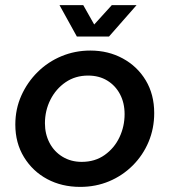

<svg xmlns="http://www.w3.org/2000/svg" viewBox="-20 -720 663 752"><path d="M294 12Q222 12 165 -18.5Q108 -49 74 -104.5Q40 -160 40 -232Q40 -293 63.5 -345.5Q87 -398 127.5 -438Q168 -478 221 -500Q274 -522 334 -522Q404 -522 461 -491Q518 -460 551 -405Q584 -350 584 -277Q584 -217 562 -164.5Q540 -112 500 -72Q460 -32 407.5 -10Q355 12 294 12ZM300 -86Q352 -86 390 -113Q428 -140 448 -182.5Q468 -225 468 -273Q468 -317 450 -351Q432 -385 400 -404.5Q368 -424 325 -424Q275 -424 237 -398Q199 -372 177.5 -329.5Q156 -287 156 -237Q156 -195 174 -160.5Q192 -126 225 -106Q258 -86 300 -86ZM281 -577 213 -700H306L349 -624L418 -700H515L407 -577Z"/></svg>

Font: MuseoModerno Medium
Style: Italic
Weight: 500
Italic angle: -9°
Designer: Pablo Cosgaya, Héctor Gatti, Marcela Romero, and the Authors of The MuseoModerno Project.
Foundry: Omnibus-Type Team
Version: Version 1.003